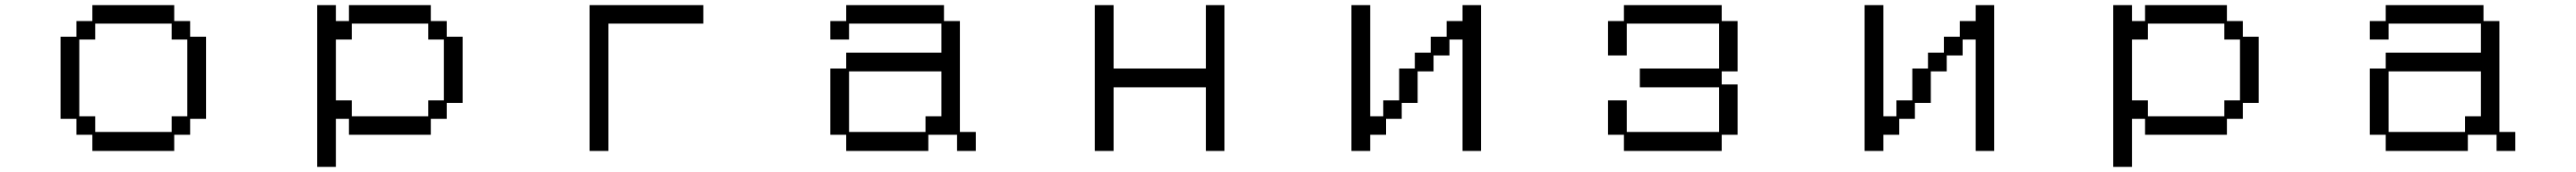

<svg xmlns="http://www.w3.org/2000/svg" viewBox="-20 -560 10040 670"><path d="M216 -417H278V-478H340V-540H659V-478H721V-417H783V-97H721V-35H659V28H340V-35H278V-97H216ZM351 -107V-46H649V-107H710V-406H649V-468H351V-406H289V-107Z M1216 -540H1289V-478H1340V-540H1659V-478H1721V-417H1783V-159H1721V-97H1659V-35H1340V-97H1289V90H1216ZM1351 -169V-107H1649V-169H1710V-406H1649V-468H1351V-406H1289V-169Z M2278 -540H2721V-468H2351V28H2278Z M3216 -293H3278V-355H3649V-468H3289V-406H3216V-478H3278V-540H3659V-478H3721V-46H3783V28H3710V-35H3598V28H3278V-35H3216ZM3587 -46V-107H3649V-282H3289V-46Z M4247 -540H4320V-293H4680V-540H4752V28H4680V-220H4320V28H4247Z M5247 -540H5320V-107H5371V-169H5433V-293H5494V-355H5556V-417H5618V-478H5680V-540H5752V28H5680V-406H5629V-344H5567V-282H5505V-159H5443V-97H5382V-35H5320V28H5247Z M6247 -169H6320V-46H6680V-220H6371V-293H6680V-468H6320V-344H6247V-478H6309V-540H6690V-478H6752V-282H6690V-231H6752V-35H6690V28H6309V-35H6247Z M7247 -540H7320V-107H7371V-169H7433V-293H7494V-355H7556V-417H7618V-478H7680V-540H7752V28H7680V-406H7629V-344H7567V-282H7505V-159H7443V-97H7382V-35H7320V28H7247Z M8216 -540H8289V-478H8340V-540H8659V-478H8721V-417H8783V-159H8721V-97H8659V-35H8340V-97H8289V90H8216ZM8351 -169V-107H8649V-169H8710V-406H8649V-468H8351V-406H8289V-169Z M9216 -293H9278V-355H9649V-468H9289V-406H9216V-478H9278V-540H9659V-478H9721V-46H9783V28H9710V-35H9598V28H9278V-35H9216ZM9587 -46V-107H9649V-282H9289V-46Z"/></svg>

Font: DotGothic16
Style: Regular
Weight: 400
Designer: Fontworks Inc.
Foundry: Fontworks Inc.
Version: Version 1.100